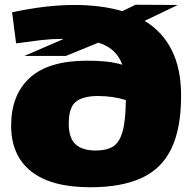

<svg xmlns="http://www.w3.org/2000/svg" viewBox="-20 -780 811 810"><path d="M258 -544H83L247 -615L242 -616Q198 -616 155 -611Q112 -606 48 -597L31 -728Q100 -743 166 -751Q232 -759 295 -759Q351 -759 401.5 -752.5Q452 -746 496 -733L552 -760L730 -759L590 -692Q664 -648 704 -569.5Q744 -491 744 -376Q744 -238 703 -153Q662 -68 577 -29Q492 10 361 10Q196 10 111.5 -57Q27 -124 27 -250Q27 -380 106 -452Q185 -524 348 -524Q390 -524 426 -520.5Q462 -517 496 -507Q471 -577 395 -600ZM270 -258Q270 -198 298.5 -171.5Q327 -145 384 -145Q428 -145 455.5 -161Q483 -177 496.5 -223Q510 -269 511 -358Q455 -375 393 -375Q332 -375 301 -351.5Q270 -328 270 -258Z"/></svg>

Font: Georama Extended Black
Style: Regular
Weight: 900
Width: 7
Designer: Jean-Baptiste Levee
Foundry: Production Type
Version: Version 1.000